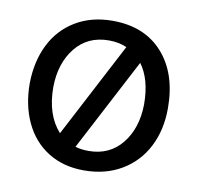

<svg xmlns="http://www.w3.org/2000/svg" viewBox="-63 -564 670 644"><g transform="rotate(10 271.5 -242.5)"><path d="M504 -241Q504 -167 474.5 -109.5Q445 -52 390 -19.5Q335 13 262 13Q192 13 140 -19.5Q88 -52 60.5 -110.5Q33 -169 33 -244Q34 -318 62.5 -375.5Q91 -433 145 -465.5Q199 -498 271 -498Q380 -498 442 -428.5Q504 -359 504 -241ZM113 -245Q113 -150 162 -96L331 -419Q304 -431 270 -431Q198 -431 156 -378.5Q114 -326 113 -245ZM423 -240Q423 -325 386 -375L221 -60Q242 -54 266 -54Q338 -54 380 -106.5Q422 -159 423 -240Z"/></g></svg>

Font: Catamaran
Style: Regular
Weight: 400
Designer: Pria Ravichandran
Version: Version 1.000;PS 001.000;hotconv 1.0.70;makeotf.lib2.5.58329